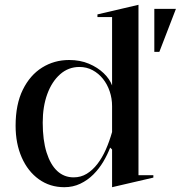

<svg xmlns="http://www.w3.org/2000/svg" viewBox="-20 -765 783 800"><path d="M557 -745V-35H619V-25L447 15V-142L439 -150Q428 -121 410.5 -91.5Q393 -62 369 -38Q345 -14 314.5 0.5Q284 15 248 15Q188 15 142 -18Q96 -51 70.5 -109Q45 -167 45 -241Q45 -330 75 -391Q105 -452 155.5 -483.5Q206 -515 268 -515Q314 -515 350.5 -499.5Q387 -484 412 -460Q437 -436 447 -409V-694H386V-705ZM311 -486Q265 -486 230.5 -455.5Q196 -425 177 -373Q158 -321 158 -254Q158 -181 174 -130Q190 -79 218.5 -52.5Q247 -26 287 -26Q317 -26 341.5 -41Q366 -56 386 -82Q406 -108 421 -142Q436 -176 447 -215V-323Q447 -355 437 -384.5Q427 -414 409 -436.5Q391 -459 366 -472.5Q341 -486 311 -486ZM623 -549V-728H713L644 -549Z"/></svg>

Font: Kalnia
Style: Regular
Weight: 400
Designer: Frida Medrano
Foundry: Frida Medrano
Version: Version 1.105